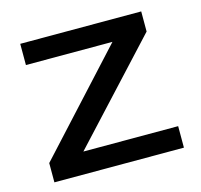

<svg xmlns="http://www.w3.org/2000/svg" viewBox="-80 -587 705 673"><g transform="rotate(-15 272.5 -250.0)"><path d="M164 -78 487 -427V-500H48V-423H362L38 -70V0H508V-78Z"/></g></svg>

Font: Gully
Style: Regular
Weight: 400
Designer: jaikishan Patel
Foundry: MagicType
Version: Version 1.000;Glyphs 3.2 (3242)